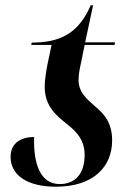

<svg xmlns="http://www.w3.org/2000/svg" viewBox="-20 -696 495 726"><path d="M191 10C334 10 404 -66 404 -165C404 -231 375 -265 337 -296C305 -324 277 -349 277 -394C277 -412 281 -434 285 -452L300 -526H413L415 -536H302L332 -676H323C276 -567 204 -535 100 -535L98 -526H175L159 -450C154 -422 149 -393 149 -368C149 -296 191 -260 233 -227C274 -195 300 -163 300 -110C300 -39 264 0 206 0C131 0 106 -79 109 -178C62 -178 20 -157 20 -103C20 -31 87 10 191 10Z"/></svg>

Font: Noto Serif Display SemiCondensed SemiBold
Style: Italic
Weight: 600
Width: 4
Italic angle: -12°
Designer: Monotype Design Team
Foundry: Monotype Imaging Inc.
Version: Version 2.009